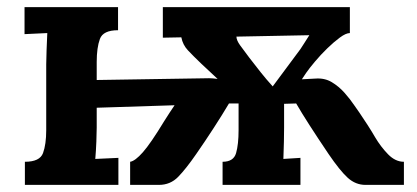

<svg xmlns="http://www.w3.org/2000/svg" viewBox="-20 -520 1174 540"><path d="M346 0V-65Q360 -67 382 -92Q404 -117 441 -178Q458 -205 471 -224L252 -217V-161Q252 -147 251 -121.5Q250 -96 248 -73L313 -76V0H50V-65Q92 -65 101 -89.5Q110 -114 110 -154V-339Q110 -353 111 -379Q112 -405 113 -427L49 -424V-500H312V-435Q270 -435 261 -410.5Q252 -386 252 -346V-295L568 -300Q578 -300 592 -298L546 -341Q523 -363 508.5 -378.5Q494 -394 490 -415L438 -414V-500H964V-427Q953 -427 936 -414.5Q919 -402 900.5 -384Q882 -366 866 -347Q850 -328 841 -315L829 -297L867 -299Q893 -301 913 -289Q933 -277 949 -259Q965 -241 977 -223Q980 -219 991 -203Q1002 -187 1014.5 -167.5Q1027 -148 1035 -134Q1051 -107 1071.5 -86Q1092 -65 1116 -65V0H1008Q980 0 958 -20Q936 -40 904 -87Q873 -133 850.5 -168Q828 -203 813 -229L779 -228V-161Q779 -147 778.5 -121.5Q778 -96 777 -73L825 -76V0H606V-65Q637 -65 644 -89.5Q651 -114 651 -154V-229H624Q605 -197 581 -160Q557 -123 532 -87Q503 -45 481 -22.5Q459 0 427 0ZM747 -277 825 -382Q830 -390 836 -399Q842 -408 850 -421L645 -417Q645 -407 655 -393Q665 -379 681 -358Q698 -336 713 -317Q728 -298 747 -277Z"/></svg>

Font: Lora
Style: Bold
Weight: 700
Designer: Olga Karpushina, Alexei Vanyashin (Cyrillic)
Foundry: Cyreal
Version: Version 3.006; ttfautohint (v1.8.4.7-5d5b);gftools[0.9.30]